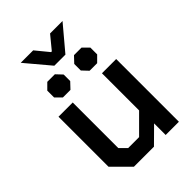

<svg xmlns="http://www.w3.org/2000/svg" viewBox="-248 -970 1078 1078"><g transform="rotate(-45 291.5 -431.0)"><path d="M60 -101V-498H173V-136L212 -97H299L405 -203V-498H518V0H413V-92L320 0H161ZM124 -862H223L287 -784H293L357 -862H456L334 -717H246ZM119 -592V-646L154 -681H214L248 -645V-593L214 -557H154ZM332 -593V-645L366 -681H426L461 -646V-592L426 -557H366Z"/></g></svg>

Font: Chakra Petch SemiBold
Style: Regular
Weight: 600
Designer: Katatrad Aksorn Co.,Ltd.
Foundry: Cadson Demak Co.,Ltd.
Version: Version 1.000; ttfautohint (v1.6)